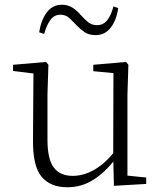

<svg xmlns="http://www.w3.org/2000/svg" viewBox="-20 -775 683 809"><path d="M263 14Q193 14 155.5 -30Q118 -74 119 -185L121 -478L140 -463L35 -476V-502L174 -514L184 -502L180 -377V-188Q180 -103 207 -68.5Q234 -34 286 -34Q334 -34 379.5 -61Q425 -88 463 -137L482 -103H464Q425 -51 375 -18.5Q325 14 263 14ZM460 8 457 -116V-117L458 -467L373 -475V-502L511 -514L521 -502L517 -377V-35L596 -27V0ZM145 -639Q153 -690 177 -722.5Q201 -755 241 -755Q267 -755 286.5 -742Q306 -729 320 -712Q337 -693 352 -681Q367 -669 389 -669Q415 -669 431.5 -689.5Q448 -710 458 -748L478 -741Q471 -690 446.5 -658.5Q422 -627 383 -627Q355 -627 336.5 -639.5Q318 -652 303 -668Q287 -685 272 -699Q257 -713 234 -713Q209 -713 193 -692Q177 -671 166 -632Z"/></svg>

Font: Noto Serif SC
Style: Regular
Weight: 200
Designer: Ryoko NISHIZUKA 西塚涼子 (kana & ideographs); Frank Grießhammer (Latin, Greek & Cyrillic); Wenlong ZHANG 张文龙 (bopomofo); San
Foundry: Adobe
Version: Version 2.001;hotconv 1.1.0;makeotfexe 2.6.0